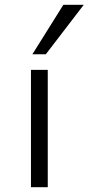

<svg xmlns="http://www.w3.org/2000/svg" viewBox="-20 -780 369 800"><path d="M109 0V-489H179V0ZM115 -554 244 -760H329L171 -554Z"/></svg>

Font: Nunito Sans 10pt Expanded Light
Style: Regular
Weight: 300
Width: 7
Designer: Vernon Adams
Foundry: Vernon Adams
Version: Version 3.101;gftools[0.9.27]